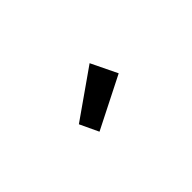

<svg xmlns="http://www.w3.org/2000/svg" viewBox="-14 -1050 658 658"><g transform="rotate(45 315.0 -721.0)"><path d="M410 -643 342 -611 220 -785 315 -831Z"/></g></svg>

Font: IBM Plex Sans JP Medm
Style: Regular
Weight: 500
Designer: Mike Abbink; Paul van der Laan; Pieter van Rosmalen; Wujin Sim; Yejin Wi; Jinhee Kim; Boomi Park; Yona Kim; Kichan Ma
Foundry: Sandoll Inc.
Version: Version 1.002